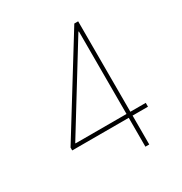

<svg xmlns="http://www.w3.org/2000/svg" viewBox="-169 -854 933 982"><g transform="rotate(-30 297.5 -363.5)"><path d="M73.9 -170.5V-187.5L407.7 -727.3H430.4V-193.2H521.3V-170.5H430.4V0H407.7V-170.5ZM407.7 -193.2V-680.4H404.8L106.5 -196V-193.2Z"/></g></svg>

Font: Inter Thin BETA
Style: Regular
Weight: 100
Designer: Rasmus Andersson
Foundry: rsms
Version: Version 3.011;git-f93a4a705